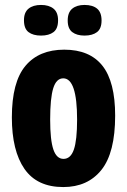

<svg xmlns="http://www.w3.org/2000/svg" viewBox="-20 -743 514 777"><path d="M236 14Q130 14 79 -59.5Q28 -133 28 -268Q28 -411 83 -476.5Q138 -542 240 -542Q343 -542 394.5 -477Q446 -412 446 -275Q446 -125 390.5 -55.5Q335 14 236 14ZM237 -100Q266 -100 279 -138Q292 -176 292 -259Q292 -426 236 -426Q208 -426 195.5 -386Q183 -346 183 -259Q183 -176 196 -138Q209 -100 237 -100ZM322 -599Q291 -599 272.5 -613Q254 -627 254 -660Q254 -693 272.5 -708Q291 -723 322 -723Q355 -723 373 -708Q391 -693 391 -660Q391 -627 372.5 -613Q354 -599 322 -599ZM146 -599Q114 -599 95.5 -613Q77 -627 77 -661Q77 -693 95.5 -708Q114 -723 146 -723Q178 -723 196.5 -708Q215 -693 215 -661Q215 -627 196.5 -613Q178 -599 146 -599Z"/></svg>

Font: Bricolage Grotesque 12pt Condensed ExtraBold
Style: Regular
Weight: 800
Width: 3
Designer: Mathieu Triay
Foundry: Atelier Triay
Version: Version 1.001; ttfautohint (v1.8.4.7-5d5b);gftools[0.9.33.de